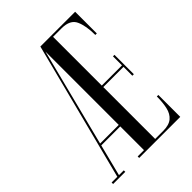

<svg xmlns="http://www.w3.org/2000/svg" viewBox="-203 -802 904 904"><g transform="rotate(-45 249.0 -350.0)"><path d="M13 0V-10H51L228.5 -700H460V-555.5H450Q450 -616.5 433.2 -653.2Q416.5 -690 359.5 -690H303V-365.5H437.5V-425.5H447.5V-296.5H437.5V-355.5H303V-10H356Q395.5 -10 415.8 -27Q436 -44 443 -74.8Q450 -105.5 450 -146H460V0H186.5V-10H228.5V-168H102L62 -10H94V0ZM104.5 -178H228.5V-666Z"/></g></svg>

Font: Imbue 100pt
Style: Regular
Weight: 400
Designer: Tyler Finck
Foundry: Etcetera Type Company
Version: Version 1.102; ttfautohint (v1.8.3)